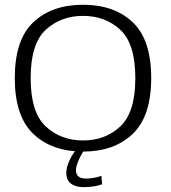

<svg xmlns="http://www.w3.org/2000/svg" viewBox="-20 -616 702 786"><path d="M320 4.5Q447.5 4.5 523.2 -67.8Q599 -140 599 -296.5Q599 -453.5 523.2 -525Q447.5 -596.5 320 -596.5Q192.5 -596.5 116.5 -525Q40.5 -453.5 40.5 -296.5Q40.5 -140 116.5 -67.8Q192.5 4.5 320 4.5ZM320 -41Q229 -41 167.2 -98.5Q105.5 -156 105.5 -296Q105.5 -437 167.2 -494Q229 -551 320 -551Q411 -551 472.5 -494Q534 -437 534 -296Q534 -156 472.5 -98.5Q411 -41 320 -41ZM323 150Q338.5 150 353.8 148.2Q369 146.5 380.8 143.5Q392.5 140.5 398 138.5L395 103.5Q389.5 106 379 108.8Q368.5 111.5 356 113.2Q343.5 115 332.5 115Q311 115 301 106.2Q291 97.5 291 82Q291 69.5 296.5 53.5Q302 37.5 309.8 23.2Q317.5 9 321.5 3H287Q281.5 9.5 273 24Q264.5 38.5 258 56.8Q251.5 75 251.5 93Q251.5 114 261.2 126.5Q271 139 287 144.5Q303 150 323 150Z"/></svg>

Font: Anybody SemiExpanded Light
Style: Regular
Weight: 300
Width: 6
Version: Version 1.113;gftools[0.9.25]